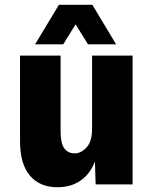

<svg xmlns="http://www.w3.org/2000/svg" viewBox="-20 -773 640 805"><path d="M220 12Q147 12 105.5 -36.5Q64 -85 64 -182V-540H234V-224Q234 -172 249.5 -151Q265 -130 293 -130Q320 -130 343 -155Q366 -180 366 -232V-540H536V0H381L378 -96Q358 -44 318 -16Q278 12 220 12ZM127 -587 227 -753H367L467 -587H349L297 -671L245 -587Z"/></svg>

Font: Geist Mono Black
Style: Regular
Weight: 900
Monospace: yes
Designer: Basement.studio, Andrés Briganti, Mateo Zaragoza
Foundry: Basement.studio, Vercel, Andrés Briganti, Guido Ferreyra, Mateo Zaragoza
Version: Version 1.500; ttfautohint (v1.8.4.7-5d5b)